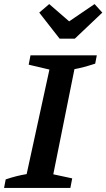

<svg xmlns="http://www.w3.org/2000/svg" viewBox="-41 -924 523 944"><path d="M-21 0 -13 -42Q40 -60 90 -68L202 -582L100 -606L109 -652H435L427 -611Q396 -601 371.5 -594.5Q347 -588 325 -584L221 -67L314 -47L305 0ZM252 -734 152 -862 201 -904 299 -819 424 -904 462 -862 327 -734Z"/></svg>

Font: Piazzolla SC SemiBold
Style: Italic
Weight: 600
Italic angle: -11.3°
Designer: Juan Pablo del Peral
Foundry: Huerta Tipografica
Version: Version 1.330